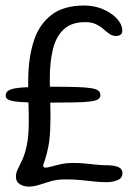

<svg xmlns="http://www.w3.org/2000/svg" viewBox="-24 -652 485 694"><path d="M143.5 -281Q103 -281 74.8 -282Q46.5 -283 29.2 -285.5Q12 -288 4.2 -293Q-3.5 -298 -3.5 -306Q-3.5 -320 10.2 -326.8Q24 -333.5 59.8 -336Q95.5 -338.5 161.5 -338.5Q215 -338.5 249.5 -337.5Q284 -336.5 303.8 -333.5Q323.5 -330.5 331.2 -324.5Q339 -318.5 339 -308Q339 -299 330.5 -293.2Q322 -287.5 300.8 -285Q279.5 -282.5 241.2 -281.8Q203 -281 143.5 -281ZM79.5 22.5Q62 22.5 47.8 13.8Q33.5 5 33.5 -13.5Q33.5 -27.5 40.5 -41Q47.5 -54.5 56.8 -74.8Q66 -95 73 -127.8Q80 -160.5 80 -213Q80 -225.5 79.8 -244.2Q79.5 -263 78.8 -284.8Q78 -306.5 77.8 -328.2Q77.5 -350 78 -367Q79 -445.5 98.5 -505Q118 -564.5 162 -598.2Q206 -632 280 -632Q309.5 -632 334.5 -623.8Q359.5 -615.5 378.2 -602.2Q397 -589 407.5 -573.2Q418 -557.5 418 -541.5Q418 -531 411.5 -526.5Q405 -522 395 -522Q382 -522 371.5 -529.5Q361 -537 349.8 -547Q338.5 -557 322.8 -564.5Q307 -572 284 -572Q235 -572 207 -546.5Q179 -521 167.5 -474.8Q156 -428.5 156 -366Q156 -351.5 156.5 -334.5Q157 -317.5 157.2 -299.2Q157.5 -281 158 -263.8Q158.5 -246.5 158.5 -231.8Q158.5 -217 158 -207Q157.5 -156 151 -123.2Q144.5 -90.5 138.2 -73.5Q132 -56.5 132 -53Q132 -46 140.5 -46Q147.5 -46 162.2 -50.2Q177 -54.5 196.2 -58.8Q215.5 -63 236 -63Q264.5 -63 284.2 -61Q304 -59 323.8 -56.8Q343.5 -54.5 371 -54.5Q394.5 -53 406.5 -46.8Q418.5 -40.5 418.5 -26.5Q418.5 -7.5 400.2 -0.5Q382 6.5 361.5 6.5Q338.5 6.5 316.5 4Q294.5 1.5 269.8 -1Q245 -3.5 212 -3.5Q182.5 -3.5 159.8 3Q137 9.5 117.8 16Q98.5 22.5 79.5 22.5Z"/></svg>

Font: Gluten Light
Style: Regular
Weight: 300
Designer: Tyler Finck
Foundry: Etcetera Type Company
Version: Version 1.300